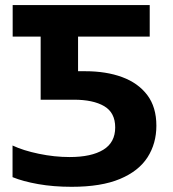

<svg xmlns="http://www.w3.org/2000/svg" viewBox="-20 -717 673 747"><path d="M258.8 9.8Q188 9.8 128.7 -0.7Q69.3 -11.2 28.8 -27.8V-150.9Q70.3 -131.3 131.1 -118.7Q191.9 -106 251 -106Q335.4 -106 381.8 -134.3Q428.2 -162.6 428.2 -221.2Q428.2 -278.8 385.3 -304Q342.3 -329.1 267.6 -329.1H138.2V-574.7H29.3V-697.3H562.5V-574.7H283.7V-439.9H312Q393.1 -439.9 455.3 -417Q517.6 -394 553 -347.2Q588.4 -300.3 588.4 -228Q588.4 -158.7 554 -105Q519.5 -51.3 446.8 -20.8Q374 9.8 258.8 9.8Z"/></svg>

Font: Lunasima
Style: Bold
Weight: 700
Designer: The DocRepair Project, Monotype Design Team
Foundry: Google
Version: Version 2.009